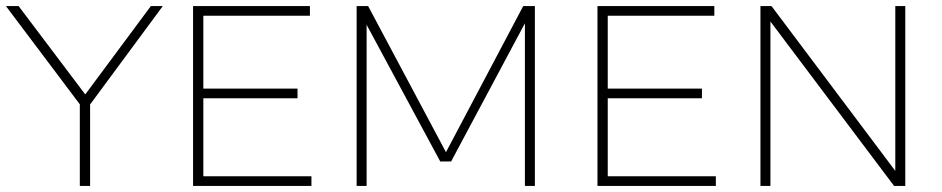

<svg xmlns="http://www.w3.org/2000/svg" viewBox="-26 -615 3117 635"><path d="M238 0V-285.5L247 -258L-6.5 -595H35.5L264 -292H248L473 -595H512.5L263.5 -258L272 -285.5V0Z M612.5 0V-595H999V-563H646.5V-32H1004V0ZM634 -290V-322H958V-290Z M1153.5 0V-595H1191.5L1456 -98.5H1442L1704.5 -595H1743V0H1710V-566H1725L1466 -81H1430L1169 -565.5H1186.5V0Z M1950 0V-595H2336.5V-563H1984V-32H2341.5V0ZM1971.5 -290V-322H2295.5V-290Z M2489 0V-595H2525.5L2946.5 -34.5H2935V-595H2968V0H2931L2509.5 -560.5H2522V0Z"/></svg>

Font: Encode Sans SC SemiExpanded Thin
Style: Regular
Weight: 250
Width: 6
Designer: Multiple Designers
Foundry: Impallari Type
Version: Version 3.002